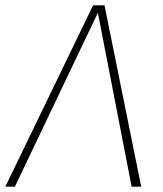

<svg xmlns="http://www.w3.org/2000/svg" viewBox="-33 -702 612 722"><path d="M498 0H462L335 -654L23 0H-13L317 -682H360Z"/></svg>

Font: FiraGO UltraLight
Style: Italic
Weight: 200
Italic angle: -8°
Designer: bBox Type GmbH
Foundry: bBox Type GmbH
Version: Version 1.001